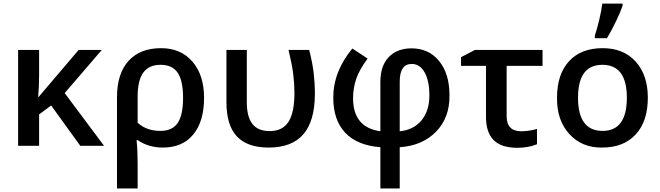

<svg xmlns="http://www.w3.org/2000/svg" viewBox="-20 -821 3717 1081"><path d="M194.8 -272 422.9 -540H553.2L344.2 -296.9L565.9 0H432.1L268.1 -227.1L200.2 -176.8V0H82V-540H200.2V-398.9Q200.2 -339.4 194.8 -272Z M1128.9 -270Q1128.9 -137.2 1067.9 -63.5Q1007.3 9.8 897 9.8Q815.9 9.8 754.9 -32.2H749Q754.9 26.4 754.9 100.1V240.2H638.7V-273.9Q638.7 -405.8 703.1 -477.5Q768.1 -549.8 886.7 -549.8Q998 -549.8 1063.5 -474.1Q1128.9 -398.4 1128.9 -270ZM883.8 -456.1Q818.4 -456.1 786.6 -412.1Q754.9 -368.2 754.9 -276.9V-129.9Q805.2 -84 882.8 -84Q950.2 -84 980.5 -128.9Q1010.7 -173.8 1010.7 -270Q1010.7 -366.2 980.7 -411.1Q950.7 -456.1 883.8 -456.1Z M1492.7 9.8Q1373 9.8 1314 -52.7Q1254.9 -115.2 1254.9 -245.1V-540H1369.6V-245.1Q1369.6 -164.1 1400.9 -123.5Q1432.1 -83 1498.5 -83Q1570.8 -83 1604.2 -135Q1637.7 -187 1637.7 -297.9Q1637.7 -348.6 1630.9 -404.3Q1624 -458.5 1604.5 -540H1720.7Q1739.3 -468.3 1746.1 -409.2Q1752.9 -350.6 1752.9 -293.9Q1752.9 -141.1 1688.5 -65.7Q1624 9.8 1492.7 9.8Z M2230.5 240.2H2121.6V7.8Q1990.7 -2.4 1923.6 -73.7Q1856.4 -145 1856.4 -271Q1856.4 -418.5 1963.9 -547.9L2049.8 -491.2Q2004.4 -430.7 1986.3 -378.9Q1967.8 -325.7 1967.8 -268.1Q1967.8 -103.5 2121.6 -82V-359.9Q2121.6 -450.2 2168.5 -499.5Q2216.3 -548.8 2296.9 -548.8Q2394 -548.8 2452.1 -477.5Q2510.7 -406.2 2510.7 -284.2Q2512.2 -158.7 2435.1 -79.6Q2357.9 -0.5 2230.5 7.8ZM2397.5 -283.2Q2397.5 -366.2 2370.6 -413.6Q2344.2 -460.9 2297.9 -460.9Q2230.5 -460.9 2230.5 -360.8V-82Q2308.1 -89.4 2352.5 -142.6Q2397.5 -196.3 2397.5 -283.2Z M3034.7 -450.2H2832.5V-167Q2832.5 -82 2914.6 -82Q2958 -82 3003.4 -95.2V-8.8Q2953.6 11.2 2892.6 11.2Q2802.7 11.2 2759.5 -32Q2716.3 -75.2 2716.3 -162.1V-450.2H2575.7V-499L2654.3 -540H3034.7Z M3627.4 -271Q3627.4 -138.2 3559.6 -64.5Q3491.2 9.8 3370.6 9.8Q3256.8 11.7 3185.5 -66.4Q3114.3 -144.5 3116.2 -271Q3116.2 -402.3 3183.6 -476.1Q3251 -549.8 3373.5 -549.8Q3490.7 -549.8 3559.1 -474.1Q3627.4 -398.4 3627.4 -271ZM3234.4 -271Q3234.4 -84 3372.6 -84Q3509.3 -84 3509.3 -271Q3509.3 -456.1 3371.6 -456.1Q3234.4 -456.1 3234.4 -271ZM3329.1 -606V-620.1Q3341.8 -659.2 3354.5 -711.9Q3366.2 -761.7 3371.1 -800.8H3485.4V-789.1Q3473.1 -752.9 3448.7 -702.1Q3423.3 -648.9 3397.5 -606Z"/></svg>

Font: Open Sans
Style: SemiBold
Weight: 600
Foundry: Ascender Corporation
Version: Version 1.10